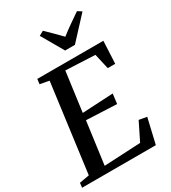

<svg xmlns="http://www.w3.org/2000/svg" viewBox="-240 -1107 1087 1223"><g transform="rotate(-30 304.0 -495.5)"><path d="M-6.5 0 -2.5 -34 70 -47 155.5 -694 88.5 -706.5 93 -743H579L571 -578H516L490.5 -690.5L274.5 -700.5L235.5 -410.5L462.5 -422.5L453.5 -350L230 -360L188 -49L456.5 -62.5L521.5 -194L579 -184L536 0ZM337 -811 244 -972.5 277 -991Q303.5 -965.5 330 -939.2Q356.5 -913 382 -886.5Q416 -913 452.8 -938.8Q489.5 -964.5 527.5 -990.5L557.5 -971.5L409 -811Z"/></g></svg>

Font: Merriweather 60pt Medium
Style: Italic
Weight: 500
Italic angle: -7.8°
Version: Version 2.101